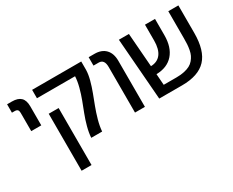

<svg xmlns="http://www.w3.org/2000/svg" viewBox="-109 -989 1924 1587"><g transform="rotate(-30 853.0 -196.0)"><path d="M193.8 -478V-295.9H98.1V-470.2Q98.1 -490.2 89.8 -499Q81.5 -507.8 62 -507.8H36.1V-587.9H82Q138.7 -587.9 166.3 -561.3Q193.8 -534.7 193.8 -478Z M274.9 -587.9H743.7V-507.8Q742.7 -465.8 729 -414.6Q715.3 -363.3 696.3 -313Q677.2 -262.7 658 -211.9Q638.7 -161.1 623 -104.7Q607.4 -48.3 604 0H500Q502.9 -47.4 517.6 -101.8Q532.2 -156.2 551.3 -205.6Q570.3 -254.9 589.1 -304.4Q607.9 -354 622.1 -407.5Q636.2 -460.9 638.7 -507.8H274.9ZM294.9 -348.1H389.6V195.8H294.9Z M1012.2 -439V0H917.5V-435.1Q917.5 -507.8 864.3 -507.8H814.5V-587.9H870.1Q937.5 -587.9 974.9 -549.1Q1012.2 -510.3 1012.2 -439Z M1670.9 -587.9V-325.2Q1670.9 -157.2 1597.4 -78.6Q1523.9 0 1366.7 0H1148.9L1103 -587.9H1198.7L1223.6 -266.1Q1286.1 -267.6 1319.1 -311Q1352.1 -354.5 1352.1 -437V-587.9H1447.8V-433.1Q1447.8 -317.4 1390.9 -252.7Q1334 -188 1230 -186L1237.8 -80.1H1360.8Q1401.9 -80.1 1434.3 -87.2Q1466.8 -94.2 1489 -106Q1511.2 -117.7 1527.1 -136.7Q1543 -155.8 1552.2 -175Q1561.5 -194.3 1566.7 -221.9Q1571.8 -249.5 1573.2 -273.2Q1574.7 -296.9 1574.7 -329.1V-587.9Z"/></g></svg>

Font: LT Superior Med
Style: Regular
Weight: 500
Designer: Daniel Lyons
Foundry: LyonsType
Version: Version 1.000